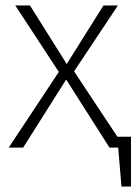

<svg xmlns="http://www.w3.org/2000/svg" viewBox="-20 -542 510 705"><path d="M461 -40V143H426L414 0H382L223 -250L65 0H12L196 -278L36 -522H90L225 -307L360 -522H413L252 -280L411 -40Z"/></svg>

Font: FiraGO ExtraLight
Style: Regular
Weight: 200
Designer: bBox Type
Foundry: bBox Type GmbH
Version: Version 1.001